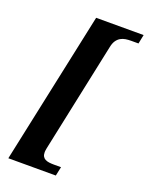

<svg xmlns="http://www.w3.org/2000/svg" viewBox="-163 -842 813 1052"><g transform="rotate(20 243.5 -316.0)"><path d="M21 127.9 210 -759.8H486.8L476.1 -707H433.1Q416.5 -707 401.1 -704.6Q385.7 -702.1 372.6 -694.6Q359.4 -687 349.6 -672.9Q339.8 -658.7 335 -634.8L200.2 2.9Q198.7 10.7 197.8 16.6Q196.8 22.5 196.8 27.8Q196.8 43.5 202.1 52.7Q207.5 62 217 66.9Q226.6 71.8 239.3 73.5Q252 75.2 266.1 75.2H309.1L297.9 127.9Z"/></g></svg>

Font: Droid Serif
Style: Bold Italic
Weight: 700
Italic angle: -12°
Designer: Monotype Design team
Foundry: Monotype Imaging Inc.
Version: Version 1.03